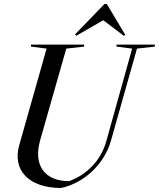

<svg xmlns="http://www.w3.org/2000/svg" viewBox="-20 -922 791 956"><path d="M284 14C398 -10 499 -104 532 -220L662 -680L751 -690V-700H560V-690L638 -680L509 -218C482 -122 412 -52 324 -20C201 -20 145 -100 180 -224L310 -680L399 -690V-700H134V-690L212 -680L76 -200C40 -74 124 14 284 14ZM360 -744 492 -820H496L596 -744L604 -748L512 -902H500L354 -751Z"/></svg>

Font: Mazius Display Extra italic
Style: Regular
Weight: 400
Italic angle: -17°
Designer: Alberto Casagrande & Collletttivo
Foundry: Collletttivo
Version: Version 2.000;Glyphs 3.2 (3217)